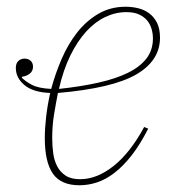

<svg xmlns="http://www.w3.org/2000/svg" viewBox="-20 -538 527 570"><path d="M216 12Q161 12 137 -22.5Q113 -57 113 -128Q113 -157 117 -191.5Q121 -226 129 -262Q78 -264 52.5 -285.5Q27 -307 27 -336Q27 -350 34.5 -357Q42 -364 53 -364Q64 -364 71 -357.5Q78 -351 78 -340Q78 -327 68.5 -319.5Q59 -312 45 -310V-307Q56 -296 75 -286Q94 -276 132 -274Q144 -319 163 -363Q182 -407 209 -441.5Q236 -476 272 -497Q308 -518 353 -518Q372 -518 390.5 -513.5Q409 -509 423.5 -498Q438 -487 446.5 -469.5Q455 -452 455 -426Q455 -358 384.5 -317Q314 -276 152 -262Q146 -232 140.5 -198.5Q135 -165 135 -128Q135 -105 138 -83Q141 -61 150 -44Q159 -27 175 -16.5Q191 -6 218 -6Q268 -6 317.5 -45.5Q367 -85 408 -161L420 -156Q396 -109 371 -77Q346 -45 320 -25Q294 -5 268 3.5Q242 12 216 12ZM155 -274Q220 -281 271.5 -292.5Q323 -304 359 -321.5Q395 -339 414.5 -364Q434 -389 434 -424Q434 -438 430 -452Q426 -466 417 -477Q408 -488 393 -495Q378 -502 355 -502Q323 -502 292.5 -487.5Q262 -473 236 -444.5Q210 -416 189 -373.5Q168 -331 155 -274Z"/></svg>

Font: IBM Plex Serif Thin
Style: Italic
Weight: 100
Italic angle: -14°
Designer: Mike Abbink, Paul van der Laan, Pieter van Rosmalen
Foundry: Bold Monday
Version: Version 3.001